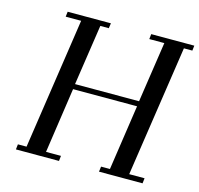

<svg xmlns="http://www.w3.org/2000/svg" viewBox="-103 -812 956 921"><g transform="rotate(15 375.5 -351.0)"><path d="M53.2 0 56.2 -25.9H99.1L195.8 -676.8H119.1L122.1 -702.1H336.9L333 -676.8H291L246.1 -376H564L608.9 -676.8H534.2L537.1 -702.1H751L748 -676.8H706.1L608.9 -25.9H685.1L682.1 0H465.8L469.2 -25.9H513.2L561 -350.1H243.2L195.8 -25.9H270L267.1 0Z"/></g></svg>

Font: Dehuti Alt
Style: Bold-Italic
Weight: 700
Version: Version 1.2